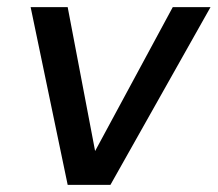

<svg xmlns="http://www.w3.org/2000/svg" viewBox="-20 -519 611 539"><path d="M170 0 66 -499H170L247 -95L465 -499H571L290 0Z"/></svg>

Font: DM Sans 20pt Medium
Style: Italic
Weight: 500
Italic angle: -10°
Version: Version 4.004;gftools[0.9.30]